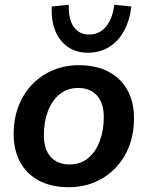

<svg xmlns="http://www.w3.org/2000/svg" viewBox="-20 -771 616 801"><path d="M267 10Q195 10 143.5 -17Q92 -44 64.5 -94Q37 -144 37 -211Q37 -277 58 -330Q79 -383 116.5 -421Q154 -459 203 -479Q252 -499 309 -499Q381 -499 432.5 -472Q484 -445 511.5 -395.5Q539 -346 539 -278Q539 -212 518 -159Q497 -106 459.5 -68Q422 -30 373 -10Q324 10 267 10ZM270 -85Q316 -85 347.5 -111Q379 -137 396 -182Q413 -227 413 -282Q413 -341 384.5 -372.5Q356 -404 306 -404Q261 -404 229 -378Q197 -352 180 -307.5Q163 -263 163 -207Q163 -148 191.5 -116.5Q220 -85 270 -85ZM347 -551Q299 -551 264 -574.5Q229 -598 211 -641.5Q193 -685 196 -744L267 -751Q265 -691 287.5 -659Q310 -627 352 -627Q394 -627 421.5 -659Q449 -691 457 -751L528 -744Q521 -685 497 -641.5Q473 -598 434.5 -574.5Q396 -551 347 -551Z"/></svg>

Font: Nunito Sans 12pt
Style: Bold Italic
Weight: 700
Italic angle: -9°
Designer: Vernon Adams
Foundry: Vernon Adams
Version: Version 3.101;gftools[0.9.27]